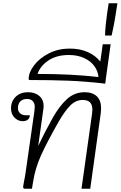

<svg xmlns="http://www.w3.org/2000/svg" viewBox="-20 -1146 733 1166"><path d="M594 -488Q594 -479 592 -459L528 0H475L539 -455Q541 -473 541 -479Q541 -510 526.5 -524.5Q512 -539 482 -539Q441 -539 408 -506.5Q375 -474 336 -407Q262 -276 228 -200Q194 -124 181 -42L174 0H131Q124 0 122 -3.5Q120 -7 121 -16Q121 -19 125 -39Q135 -90 136 -102L189 -471Q191 -491 191 -498Q191 -519 179 -532Q167 -545 145 -545Q118 -545 103.5 -530.5Q89 -516 89 -489Q89 -469 102.5 -457.5Q116 -446 137 -446H161Q161 -430 149.5 -420Q138 -410 118 -410Q90 -410 68.5 -431.5Q47 -453 47 -488Q47 -531 75.5 -558.5Q104 -586 150 -586Q192 -586 218.5 -563.5Q245 -541 245 -501Q245 -489 242 -474L212 -260Q252 -344 300 -430Q341 -503 387 -544.5Q433 -586 494 -586Q542 -586 568 -561Q594 -536 594 -488Z M622 -662Q622 -655 621 -651L619 -638Q498 -652 394.5 -656Q291 -660 163 -660Q154 -660 154 -666Q154 -706 187 -749.5Q220 -793 277 -822Q334 -851 404 -851Q465 -851 512.5 -830Q560 -809 589 -772L604 -877H652ZM578 -678Q575 -714 553 -744.5Q531 -775 491 -793.5Q451 -812 398 -812Q323 -812 273.5 -778.5Q224 -745 208 -697Q419 -697 578 -678Z M631 -1068 640 -1126H693L684 -1068Q674 -1000 658 -930H618Q618 -955 622.5 -999Q627 -1043 631 -1068Z"/></svg>

Font: Krub Light
Style: Italic
Weight: 300
Italic angle: -8°
Designer: Ekaluck Peanpanawate
Foundry: Cadson Demak Co.,Ltd.
Version: Version 1.000; ttfautohint (v1.6)